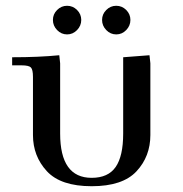

<svg xmlns="http://www.w3.org/2000/svg" viewBox="-20 -637 633 664"><path d="M22 -411V-439Q115 -439 185 -446L188 -418V-175Q188 -22 297 -22Q354 -22 380 -59.5Q406 -97 406 -175V-439L497 -446L500 -418V-170Q500 -96 452 -44.5Q404 7 297 7Q190 7 142 -45Q94 -97 94 -170V-371Q94 -396 87 -403.5Q80 -411 55 -411ZM177.5 -533Q163 -548 163 -568Q163 -588 177.5 -602.5Q192 -617 212 -617Q232 -617 246.5 -602.5Q261 -588 261 -568Q261 -548 246.5 -533Q232 -518 212 -518Q192 -518 177.5 -533ZM347.5 -533Q333 -548 333 -568Q333 -588 347.5 -602.5Q362 -617 382 -617Q402 -617 416.5 -602.5Q431 -588 431 -568Q431 -548 416.5 -533Q402 -518 382 -518Q362 -518 347.5 -533Z"/></svg>

Font: Dihjauti
Style: Bold
Weight: 700
Designer: T. Christopher White
Version: Version 3.0.0